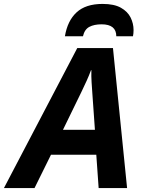

<svg xmlns="http://www.w3.org/2000/svg" viewBox="-80 -959 728 979"><path d="M-60 0 314 -714H496L568 0H423L411 -170H180L96 0ZM241 -297H404L391 -481Q389 -510 387 -540Q385 -570 386 -601H384Q374 -574 362 -547.5Q350 -521 335 -490ZM251 -774Q264 -853 310.5 -896Q357 -939 443 -939Q502 -939 536.5 -919.5Q571 -900 586 -869.5Q601 -839 601 -806Q601 -788 598 -774H513Q513 -835 438 -835Q400 -835 375.5 -822Q351 -809 343 -774Z"/></svg>

Font: Noto IKEA Latin
Style: Bold Italic
Weight: 700
Italic angle: -12°
Designer: Monotype Design Team
Foundry: Monotype Imaging Inc.
Version: Version 1.0